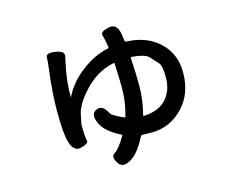

<svg xmlns="http://www.w3.org/2000/svg" viewBox="-98 -762 1197 986"><g transform="rotate(-15 500.0 -269.0)"><path d="M489 66Q438 100 415 62Q392 25 415.5 11.5Q439 -2 476 -64Q479 -68 475 -70Q396 -109 373 -157Q347 -211 382 -228Q417 -245 444 -192Q450 -179 511 -152Q516 -150 517 -155Q538 -227 538 -300Q538 -329 537 -358L534 -432Q534 -437 529 -436Q438 -417 370 -343Q309 -277 299 -226Q293 -196 290.5 -184.5Q288 -173 288 -161.5Q288 -150 290 -121Q291 -99 294.5 -85Q298 -71 257 -60Q216 -49 199 -106Q185 -151 185 -273Q185 -370 202 -503Q206 -531 206 -554Q207 -577 257 -569Q307 -562 298 -531Q297 -526 291 -498Q271 -408 272 -327Q272 -322 274 -326Q310 -398 380 -450Q446 -500 520 -516Q526 -517 525 -523L522 -542Q517 -570 511 -589Q506 -609 552 -619Q599 -629 608 -568L613 -534Q614 -526 622 -526Q731 -522 798 -457Q862 -395 862 -298Q862 -187 797 -117Q726 -41 628 -41Q597 -41 576 -42Q571 -42 565 -31Q529 39 489 66ZM607 -139Q606 -134 611 -134Q688 -137 729 -181Q770 -225 770 -296Q770 -357 756 -373Q736 -395 716 -417Q697 -437 627 -443Q622 -443 622 -438L626 -352Q627 -321 627 -290Q627 -215 607 -139Z"/></g></svg>

Font: Resource Han Rounded CN Medium
Style: Regular
Weight: 500
Designer: Cyano Hao (round all glyphs); Ryoko NISHIZUKA 西塚涼子 (kana, bopomofo & ideographs); Paul D. Hunt (Latin, Greek & Cyrillic)
Foundry: Cyano Hao
Version: 0.990